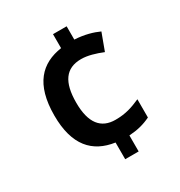

<svg xmlns="http://www.w3.org/2000/svg" viewBox="-173 -845 917 976"><g transform="rotate(-30 286.0 -357.0)"><path d="M359 -646V-724H279V-642C158 -624 78 -547 78 -362C78 -187 154 -106 279 -88V10H358V-84C407 -87 446 -97 485 -116V-223C437 -202 398 -188 337 -188C253 -188 207 -243 207 -363C207 -484 249 -543 339 -543C377 -543 420 -530 462 -513L499 -613C464 -629 417 -643 359 -646Z"/></g></svg>

Font: Noto Sans Bengali UI SemiBold
Style: Regular
Weight: 600
Designer: Jelle Bosma - Monotype Design Team
Foundry: Monotype Imaging Inc.
Version: Version 2.003